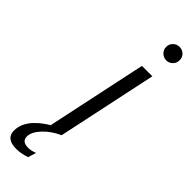

<svg xmlns="http://www.w3.org/2000/svg" viewBox="-410 -725 939 939"><g transform="rotate(45 60.0 -255.0)"><path d="M186 -518 76 0H75Q26 22 -7 57.5Q-40 93 -40 124Q-40 159 4 159Q24 159 49 149L36 191Q0 204 -34 204Q-105 204 -105 148Q-105 67 7 0H4L114 -518ZM132 -668Q132 -687 145.5 -700.5Q159 -714 179 -714Q198 -714 211.5 -701Q225 -688 225 -668Q225 -648 211.5 -634.5Q198 -621 179 -621Q160 -621 146 -634.5Q132 -648 132 -668Z"/></g></svg>

Font: Nacelle Light
Style: Italic
Weight: 300
Italic angle: -12°
Designer: Sora Sagano
Foundry: Sora Sagano
Version: Version 1.000;FEAKit 1.0